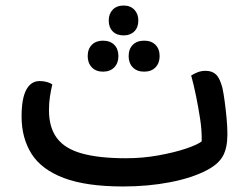

<svg xmlns="http://www.w3.org/2000/svg" viewBox="-20 -658 899 694"><path d="M425 16Q292 16 211 -14.5Q130 -45 94 -102Q58 -159 58 -237Q58 -302 75 -333.5Q92 -365 123 -365Q138 -365 150 -361.5Q162 -358 169 -353Q164 -331 160.5 -308.5Q157 -286 157 -260Q157 -197 186 -158.5Q215 -120 277 -103Q339 -86 435 -86Q496 -86 553.5 -96.5Q611 -107 652.5 -121Q694 -135 709 -147Q710 -185 703.5 -227.5Q697 -270 688.5 -311.5Q680 -353 671 -385Q680 -391 693.5 -396.5Q707 -402 723 -402Q747 -402 761 -388.5Q775 -375 784 -340Q788 -322 792 -292.5Q796 -263 799 -231Q802 -199 802 -173Q802 -124 786 -94.5Q770 -65 728 -43Q675 -15 595.5 0.5Q516 16 425 16ZM427 -530Q402 -530 387.5 -544.5Q373 -559 373 -584Q373 -608 387.5 -623Q402 -638 427 -638Q451 -638 465.5 -623Q480 -608 480 -584Q480 -559 465.5 -544.5Q451 -530 427 -530ZM352 -399Q327 -399 312 -414.5Q297 -430 297 -455Q297 -481 312 -496Q327 -511 352 -511Q378 -511 393 -496Q408 -481 408 -455Q408 -430 393 -414.5Q378 -399 352 -399ZM501 -399Q475 -399 460 -414.5Q445 -430 445 -455Q445 -481 460 -496Q475 -511 501 -511Q527 -511 542 -496Q557 -481 557 -455Q557 -430 542 -414.5Q527 -399 501 -399Z"/></svg>

Font: Baloo Bhaijaan 2 Medium
Style: Regular
Weight: 500
Designer: Sanskriti Dholi, Noopur Datye and Ek Type
Foundry: Ek Type
Version: Version 1.701